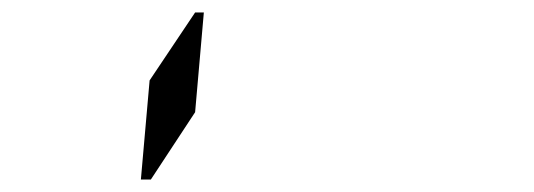

<svg xmlns="http://www.w3.org/2000/svg" viewBox="-20 -427 856 308"><path d="M307 -407 293 -247 222 -139H206L220 -298L293 -407Z"/></svg>

Font: DSEG14 Classic Mini
Style: Italic
Weight: 400
Italic angle: -5°
Designer: Keshikan(Twitter:@keshinomi_88pro)
Version: Version 0.46